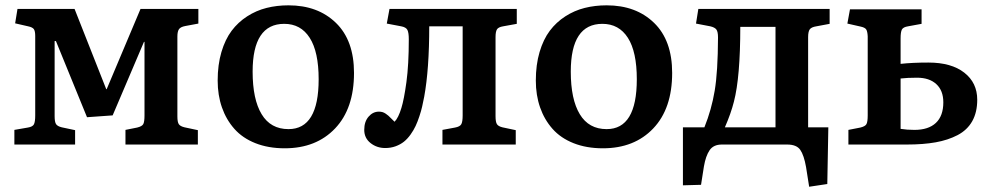

<svg xmlns="http://www.w3.org/2000/svg" viewBox="-20 -545 3734 724"><path d="M34.2 0V-55.2L85 -64Q103 -66.9 107.9 -76.2Q112.8 -85.4 112.8 -109.9V-409.2Q112.8 -427.7 107.7 -435.1Q102.5 -442.4 85.9 -445.8L37.1 -457L45.9 -511.2H261.2L380.9 -208L382.8 -210L509.8 -511.2H728V-456.1L678.2 -446.8Q660.6 -443.4 654.8 -434.8Q648.9 -426.3 648.9 -407.2V-106Q648.9 -84.5 654.3 -76.7Q659.7 -68.8 675.8 -64.9L726.1 -54.2V0H453.1V-55.2L497.1 -64Q515.6 -68.4 520.3 -77.1Q524.9 -85.9 524.9 -109.9V-387.2H522.9L404.8 -109.9L308.1 -103L190.9 -390.1H186V-106.9Q186 -85 191.4 -76.9Q196.8 -68.8 212.9 -64.9L263.2 -54.2V0Z M1053.7 14.2Q991.7 14.2 943.1 -5.1Q894.5 -24.4 863.8 -59.1Q833 -93.8 816.9 -139.9Q800.8 -186 800.8 -241.2Q800.8 -300.8 814.9 -348.6Q829.1 -396.5 853.5 -429Q877.9 -461.4 912.1 -483.4Q946.3 -505.4 985.1 -515.1Q1023.9 -524.9 1067.9 -524.9Q1178.7 -524.9 1246.8 -458.7Q1314.9 -392.6 1314.9 -270Q1314.9 -135.7 1243.7 -60.8Q1172.4 14.2 1053.7 14.2ZM1067.9 -58.1Q1181.6 -58.1 1181.6 -246.1Q1181.6 -349.6 1147.9 -402.3Q1114.3 -455.1 1051.8 -455.1Q932.6 -455.1 932.6 -274.9Q932.6 -170.4 966.6 -114.3Q1000.5 -58.1 1067.9 -58.1Z M1432.6 13.2Q1400.9 13.2 1377.2 -5.6Q1353.5 -24.4 1353.5 -55.2Q1353.5 -86.4 1369.9 -105.2Q1386.2 -124 1408.7 -124Q1416 -124 1422.1 -122.3Q1428.2 -120.6 1434.6 -116.2Q1440.9 -111.8 1444.6 -108.6Q1448.2 -105.5 1456.1 -97.4Q1463.9 -89.4 1467.8 -85.9Q1482.4 -100.6 1493.7 -138.2Q1503.4 -169.4 1512.5 -235.1Q1521.5 -300.8 1521.5 -397Q1521.5 -421.4 1516.4 -431.9Q1511.2 -442.4 1492.7 -445.8L1438.5 -456.1L1448.7 -511.2H1928.7V-455.1L1877.4 -445.8Q1859.4 -442.9 1854 -434.3Q1848.6 -425.8 1848.6 -404.8V-106.9Q1848.6 -85 1853.8 -76.9Q1858.9 -68.8 1874.5 -64.9L1924.8 -54.2V0H1648.4V-55.2L1695.8 -64Q1714.4 -67.4 1719.5 -76.7Q1724.6 -85.9 1724.6 -109.9V-445.8H1598.6Q1598.6 -284.2 1579.6 -180.2Q1575.7 -160.2 1572 -143.8Q1568.4 -127.4 1561.5 -106.7Q1554.7 -85.9 1547.1 -69.8Q1539.6 -53.7 1528.1 -37.6Q1516.6 -21.5 1503.2 -10.7Q1489.7 0 1471.7 6.6Q1453.6 13.2 1432.6 13.2Z M2253.4 14.2Q2191.4 14.2 2142.8 -5.1Q2094.2 -24.4 2063.5 -59.1Q2032.7 -93.8 2016.6 -139.9Q2000.5 -186 2000.5 -241.2Q2000.5 -300.8 2014.6 -348.6Q2028.8 -396.5 2053.2 -429Q2077.6 -461.4 2111.8 -483.4Q2146 -505.4 2184.8 -515.1Q2223.6 -524.9 2267.6 -524.9Q2378.4 -524.9 2446.5 -458.7Q2514.6 -392.6 2514.6 -270Q2514.6 -135.7 2443.4 -60.8Q2372.1 14.2 2253.4 14.2ZM2267.6 -58.1Q2381.3 -58.1 2381.3 -246.1Q2381.3 -349.6 2347.7 -402.3Q2314 -455.1 2251.5 -455.1Q2132.3 -455.1 2132.3 -274.9Q2132.3 -170.4 2166.3 -114.3Q2200.2 -58.1 2267.6 -58.1Z M3031.2 159.2 3019.5 85Q3011.7 40.5 2997.8 20.3Q2983.9 0 2948.2 0H2702.1Q2670.4 0 2655.8 21.5Q2641.1 43 2634.3 83L2623.5 151.9L2555.2 153.8V-64.9H2636.2Q2663.1 -131.8 2675 -202.9Q2687 -273.9 2687.5 -403.8Q2687.5 -425.3 2681.4 -433.6Q2675.3 -441.9 2658.2 -445.8L2604.5 -456.1L2613.3 -511.2H3108.4V-455.1L3058.6 -445.8Q3039.6 -442.9 3033.4 -434.3Q3027.3 -425.8 3027.3 -404.8V-64.9H3103.5L3099.6 148.9ZM2713.4 -64.9H2904.3V-443.8H2771.5Q2771.5 -254.4 2747.6 -162.1Q2736.3 -117.2 2713.4 -64.9Z M3179.2 0V-55.2L3224.1 -64Q3242.7 -68.4 3247.3 -77.1Q3252 -85.9 3252 -109.9V-408.2Q3251 -427.2 3246.1 -434.3Q3241.2 -441.4 3225.1 -444.8L3175.3 -456.1L3185.1 -509.8H3455.1V-455.1L3404.3 -445.8Q3385.7 -442.9 3380.9 -433.6Q3376 -424.3 3376 -399.9V-304.2Q3420.9 -309.1 3481 -309.1Q3567.4 -309.1 3616.2 -271Q3665 -232.9 3665 -168.9Q3665 -121.6 3646.2 -88.1Q3627.4 -54.7 3591.1 -35.6Q3554.7 -16.6 3508.1 -8.3Q3461.4 0 3399.9 0ZM3428.2 -55.2Q3481 -55.2 3509 -81.5Q3537.1 -107.9 3537.1 -159.2Q3537.1 -203.6 3510.7 -227.8Q3484.4 -252 3438 -252Q3401.9 -252 3376 -249V-59.1Q3399.9 -55.2 3428.2 -55.2Z"/></svg>

Font: Literata Book SemiBold
Style: Regular
Weight: 600
Designer: Latin by Veronika Burian and Jose Scaglione. Greek by Irene Vlachou. Cyrillic by Vera Evstafieva
Foundry: TypeTogether
Version: Version 2.003;PS 002.003;hotconv 1.0.88;makeotf.lib2.5.64775